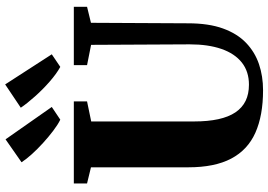

<svg xmlns="http://www.w3.org/2000/svg" viewBox="-171 -885 1064 762"><g transform="rotate(-90 361.0 -504.0)"><path d="M384 8Q283.5 8 215.2 -22.5Q147 -53 112.5 -118.5Q78 -184 78 -288.5V-675L14 -690.5V-743H339.5V-690.5L260 -674V-265.5Q260 -210.5 269 -169.5Q278 -128.5 296.2 -101.5Q314.5 -74.5 341.8 -61.2Q369 -48 406 -48Q458 -48 493.8 -76.2Q529.5 -104.5 547.8 -157.2Q566 -210 566 -283L564 -674.5L483.5 -690.5V-743H715V-690.5L651.5 -675L649.5 -289.5Q649.5 -208 629 -151.2Q608.5 -94.5 572 -59.5Q535.5 -24.5 487.5 -8.2Q439.5 8 384 8ZM266.5 -797Q247 -806.5 223 -824.8Q199 -843 174.8 -865Q150.5 -887 130.2 -909.5Q110 -932 98 -950.5L189 -1014L317.5 -830.5L267.5 -797ZM476 -797Q449.5 -811.5 418 -839Q386.5 -866.5 358.8 -897.8Q331 -929 314.5 -953.5L407 -1015.5L526.5 -830.5L477 -797Z"/></g></svg>

Font: Merriweather 60pt Black
Style: Regular
Weight: 900
Version: Version 2.100